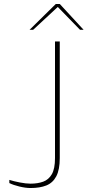

<svg xmlns="http://www.w3.org/2000/svg" viewBox="-20 -941 441 967"><path d="M134 6Q109 6 78 -1.5Q47 -9 27 -19V-35Q49 -28 80 -22Q111 -16 134 -16Q170 -16 197.5 -26Q225 -36 241 -63.5Q257 -91 257 -145V-732H281V-145Q281 -86 263.5 -53Q246 -20 213.5 -7Q181 6 134 6ZM129 -791 261 -921H281L401 -791H383L271 -906L147 -791Z"/></svg>

Font: Exo Thin Thin
Style: Regular
Weight: 250
Version: Version 2.000